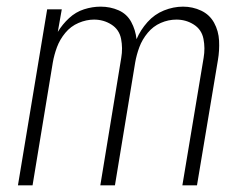

<svg xmlns="http://www.w3.org/2000/svg" viewBox="-20 -558 760 578"><path d="M34 0H78L139 -370Q143 -393 151.5 -416Q160 -439 176.5 -459Q193 -479 216.5 -489Q240 -499 263 -499Q292 -499 315.5 -484Q339 -469 344.5 -441Q350 -413 345 -384L282 0H326L387 -370Q391 -393 399.5 -416Q408 -439 424.5 -459Q441 -479 464 -489Q487 -499 511 -499Q540 -499 563.5 -484Q587 -469 592.5 -441Q598 -413 593 -384L529 0H573L636 -377Q641 -406 639.5 -435.5Q638 -465 624.5 -489.5Q611 -514 585.5 -526Q560 -538 531 -538Q502 -538 473.5 -526.5Q445 -515 424 -491.5Q403 -468 391 -440Q388 -468 375 -492Q362 -516 337 -527Q312 -538 283 -538Q258 -538 233 -530Q208 -522 188 -503.5Q168 -485 154 -462L166 -530H122Z"/></svg>

Font: Iosevka Sparkle XLtObl
Style: Regular
Weight: 200
Italic angle: -9°
Designer: Belleve Invis
Foundry: Belleve Invis
Version: Version 4.5.0; ttfautohint (v1.8.3)